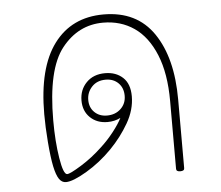

<svg xmlns="http://www.w3.org/2000/svg" viewBox="-47 -650 814 707"><g transform="rotate(-5 360.5 -296.5)"><path d="M607 -262V-8Q607 2 592 2Q577 2 577 -8V-259Q577 -361 548.5 -430.5Q520 -500 470.5 -534Q421 -568 356 -568Q264 -568 203 -491Q142 -414 142 -225Q142 -147 152 -85.5Q162 -24 176 -24Q187 -24 229 -50Q271 -76 309 -112Q334 -135 356 -163Q378 -191 389 -213Q367 -202 341 -202Q302 -202 277 -226Q252 -250 252 -289Q252 -329 278 -355.5Q304 -382 347 -382Q387 -382 412.5 -358.5Q438 -335 438 -289Q438 -239 410 -190.5Q382 -142 342 -101Q298 -56 246.5 -25.5Q195 5 169 5Q154 5 144 -9.5Q134 -24 127 -57Q120 -91 115.5 -147.5Q111 -204 111 -251Q111 -422 176.5 -510Q242 -598 360 -598Q483 -598 545 -507Q607 -416 607 -262ZM341 -226Q372 -226 392 -245Q412 -264 412 -293Q412 -322 394 -340Q376 -358 347 -358Q315 -358 296 -337.5Q277 -317 277 -289Q277 -261 295 -243.5Q313 -226 341 -226Z"/></g></svg>

Font: Mali ExtraLight
Style: Regular
Weight: 275
Version: Version 1.000; ttfautohint (v1.6)